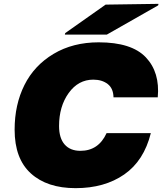

<svg xmlns="http://www.w3.org/2000/svg" viewBox="-20 -964 844 998"><path d="M493 -744Q664 -744 738 -666Q812 -588 800 -458H570Q569 -505 539.5 -527.5Q510 -550 465 -550Q387 -550 337 -480.5Q287 -411 287 -309Q287 -246 316 -213Q345 -180 398 -180Q492 -180 534 -272H764Q728 -128 625.5 -57Q523 14 373 14Q225 14 140.5 -62.5Q56 -139 56 -290Q56 -420 107 -522Q158 -624 258.5 -684Q359 -744 493 -744ZM317 -784 319 -792 529 -940 804 -944 802 -936 535 -784Z"/></svg>

Font: Nacelle Black
Style: Italic
Weight: 900
Italic angle: -12°
Designer: Sora Sagano
Foundry: Sora Sagano
Version: Version 1.000;FEAKit 1.0